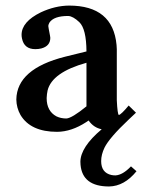

<svg xmlns="http://www.w3.org/2000/svg" viewBox="-20 -465 526 695"><path d="M293 -80.1V-237.8Q168.5 -203.1 152.3 -137.7Q149.4 -124.5 148.9 -109.9Q148.9 -63 184.1 -43.9Q200.2 -36.1 220.2 -36.1Q240.2 -37.1 293 -80.1ZM230 -444.8Q388.7 -444.8 401.9 -302.2Q403.3 -287.1 402.8 -271V-102.1Q405.3 -50.8 410.2 -48.8Q418.5 -50.3 445.8 -83L472.2 -57.1Q463.4 -48.8 445.3 -31.7Q376 33.7 358.4 69.3Q346.2 94.7 346.2 118.2Q346.2 160.2 383.3 168.5Q390.6 169.9 397.9 169.9Q424.3 168.5 454.1 137.2L474.1 154.8Q430.2 209 375 210Q278.3 210 271.5 131.3Q271 125.5 271 120.1Q272 66.9 348.1 2.9Q318.8 -2.9 300.8 -28.8L292 -22.9Q238.8 11.7 187 12.2Q90.8 12.2 54.2 -48.8Q39.6 -74.7 39.1 -105Q41 -215.8 215.8 -259.8L293 -278.8Q292.5 -360.4 267.1 -384.8Q244.6 -406.2 227.1 -407.2Q174.3 -407.2 158.7 -382.8Q155.3 -376.5 154.8 -371.1Q154.8 -367.7 161.1 -335.4Q161.6 -331.1 162.1 -328.1Q162.1 -298.3 129.4 -289.6Q119.1 -287.1 107.9 -287.1Q67.4 -287.1 59.6 -325.7Q58.1 -332.5 58.1 -338.9Q58.1 -386.2 127.9 -420.4Q179.2 -444.3 230 -444.8Z"/></svg>

Font: Linux Libertine O
Style: Semibold
Weight: 700
Designer: Philipp H. Poll
Foundry: Philipp H. Poll
Version: Version 5.0.0